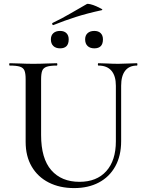

<svg xmlns="http://www.w3.org/2000/svg" viewBox="-20 -948 740 981"><path d="M572 -510Q572 -560 549.5 -586.5Q527 -613 483 -613Q480 -613 480 -619Q480 -625 483 -625Q506 -625 531 -623.5Q556 -622 585 -622Q610 -622 634.5 -623.5Q659 -625 680 -625Q682 -625 682 -619Q682 -613 680 -613Q640 -613 619.5 -586.5Q599 -560 599 -510V-227Q599 -152 569 -98Q539 -44 485 -15.5Q431 13 359 13Q285 13 229 -15.5Q173 -44 142 -97Q111 -150 111 -223V-544Q111 -573 105 -587.5Q99 -602 81.5 -607.5Q64 -613 30 -613Q27 -613 27 -619Q27 -625 30 -625Q55 -625 85 -623.5Q115 -622 150 -622Q186 -622 216.5 -623.5Q247 -625 270 -625Q273 -625 273 -619Q273 -613 270 -613Q236 -613 218.5 -607Q201 -601 195.5 -586Q190 -571 190 -542V-258Q190 -138 242 -78.5Q294 -19 386 -19Q474 -19 523 -73.5Q572 -128 572 -226ZM253 -820Q249 -819 247 -824Q245 -829 249 -831Q299 -855 340.5 -879.5Q382 -904 423 -927Q427 -930 441.5 -926.5Q456 -923 472 -916Q488 -909 497.5 -903.5Q507 -898 500 -896Q426 -880 368 -861.5Q310 -843 253 -820ZM287 -701Q265 -701 252.5 -713Q240 -725 240 -747Q240 -767 252.5 -778.5Q265 -790 287 -790Q308 -790 319.5 -778.5Q331 -767 331 -747Q331 -701 287 -701ZM462 -701Q440 -701 427.5 -713Q415 -725 415 -747Q415 -767 427.5 -778.5Q440 -790 462 -790Q483 -790 494.5 -778.5Q506 -767 506 -747Q506 -701 462 -701Z"/></svg>

Font: Cormorant Garamond Light Medium
Style: Regular
Weight: 500
Version: Version 4.001